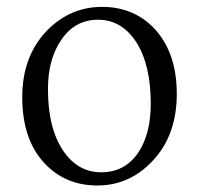

<svg xmlns="http://www.w3.org/2000/svg" viewBox="-20 -536 590 569"><path d="M268.6 13.7Q173.8 13.7 112.3 -51.8Q45.9 -122.1 45.9 -248Q45.9 -370.1 120.1 -446.3Q188.5 -515.6 282.2 -515.6Q377.9 -515.6 439.5 -449.2Q503.9 -377.9 503.9 -257.8Q503.9 -132.8 429.7 -56.6Q362.3 13.7 268.6 13.7ZM280.3 -25.4Q350.6 -25.4 390.6 -85Q426.8 -140.6 426.8 -228.5Q426.8 -343.8 383.8 -411.1Q340.8 -477.5 270.5 -477.5Q201.2 -477.5 161.1 -417Q122.1 -360.4 122.1 -271.5Q122.1 -154.3 168.9 -86.9Q211.9 -25.4 280.3 -25.4Z"/></svg>

Font: Bpmf Zihi Box R
Style: R
Weight: 400
Foundry: But Ko
Version: Version 1.320